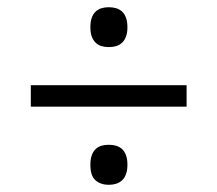

<svg xmlns="http://www.w3.org/2000/svg" viewBox="-20 -622 599 529"><path d="M494.1 -328.1H64.9V-387.2H494.1ZM229 -546.9Q229 -562.5 232.9 -573.2Q236.8 -584 243.7 -590.3Q250.5 -596.7 259.8 -599.4Q269 -602.1 279.8 -602.1Q290.5 -602.1 299.8 -599.4Q309.1 -596.7 316.2 -590.3Q323.2 -584 327.1 -573.2Q331.1 -562.5 331.1 -546.9Q331.1 -531.7 327.1 -521.2Q323.2 -510.7 316.2 -504.2Q309.1 -497.6 299.8 -494.9Q290.5 -492.2 279.8 -492.2Q269 -492.2 259.8 -494.9Q250.5 -497.6 243.7 -504.2Q236.8 -510.7 232.9 -521.2Q229 -531.7 229 -546.9ZM229 -168Q229 -183.6 232.9 -194.3Q236.8 -205.1 243.7 -211.4Q250.5 -217.8 259.8 -220.5Q269 -223.1 279.8 -223.1Q290.5 -223.1 299.8 -220.5Q309.1 -217.8 316.2 -211.4Q323.2 -205.1 327.1 -194.3Q331.1 -183.6 331.1 -168Q331.1 -152.8 327.1 -142.1Q323.2 -131.3 316.2 -125Q309.1 -118.7 299.8 -115.7Q290.5 -112.8 279.8 -112.8Q257.8 -112.8 243.4 -125Q229 -137.2 229 -168Z"/></svg>

Font: Droid Serif
Style: Regular
Weight: 400
Designer: Monotype Design team
Foundry: Monotype Imaging Inc.
Version: Version 1.03